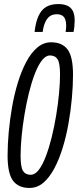

<svg xmlns="http://www.w3.org/2000/svg" viewBox="-20 -919 389 949"><path d="M125.7 10Q71.2 10 44.3 -25.8Q17.5 -61.7 17.5 -150.6Q17.5 -204.1 23.1 -265.7Q28.7 -327.3 39.7 -390.4Q50.8 -453.6 68.3 -510.7Q85.8 -567.8 109.7 -612.9Q133.5 -657.9 164.3 -684Q195.1 -710 232.7 -710Q287.3 -710 314.1 -674.4Q340.9 -638.7 340.9 -549.4Q340.9 -495.9 335.3 -434.3Q329.8 -372.7 318.7 -309.6Q307.6 -246.4 290.1 -189.3Q272.6 -132.2 248.8 -87.1Q224.9 -42.1 194.5 -16Q164 10 125.7 10ZM131.7 -55.1Q153.2 -55.1 171.8 -79.5Q190.4 -104 206.4 -146Q222.5 -188 235.4 -240.2Q248.3 -292.4 257.5 -348.1Q266.8 -403.8 271.7 -456.2Q276.7 -508.7 276.7 -550.6Q276.7 -606.5 264.8 -625.7Q252.9 -644.9 226.8 -644.9Q206.3 -644.9 187.2 -620.5Q168.1 -596 152 -554Q135.9 -512 123 -459.8Q110.1 -407.6 100.9 -351.9Q91.7 -296.2 86.7 -243.8Q81.8 -191.3 81.8 -149.4Q81.8 -93.5 93.7 -74.3Q105.6 -55.1 131.7 -55.1ZM268 -899Q293.6 -899 311.8 -891.3Q329.9 -883.6 339.5 -865.9Q349.1 -848.1 349.1 -817.5Q349.1 -803.9 347.6 -788.8Q346.1 -773.6 343.5 -761.3H304.3Q305.7 -769.6 306.4 -777Q307.1 -784.3 307.1 -793.8Q307.1 -811.1 302.4 -823.4Q297.7 -835.8 287.5 -842.1Q277.3 -848.5 260.1 -848.5Q238.8 -848.5 225.1 -837.9Q211.3 -827.2 202.9 -807.6Q194.4 -788.1 191 -761.3H150.9Q156.5 -810.7 170.7 -840.9Q184.8 -871.1 208.6 -885.1Q232.4 -899 268 -899Z"/></svg>

Font: Georama ExtraCondensed Thin
Style: Italic
Weight: 100
Width: 2
Italic angle: -9°
Designer: Jean-Baptiste Levee
Foundry: Production Type
Version: Version 1.001